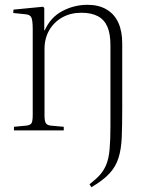

<svg xmlns="http://www.w3.org/2000/svg" viewBox="-20 -542 625 798"><path d="M344 -522Q390 -522 422.5 -503Q455 -484 471.5 -448.5Q488 -413 488 -361V-91Q488 -21 486 28.5Q484 78 472.5 114.5Q461 151 434.5 179.5Q408 208 360 236L352 224Q379 203 395.5 184.5Q412 166 422 141.5Q432 117 435.5 79Q439 41 439 -18V-355Q439 -401 426.5 -430.5Q414 -460 387 -474.5Q360 -489 318 -489Q274 -489 239.5 -470Q205 -451 185 -417Q165 -383 165 -338V-63Q165 -40 170 -31Q175 -22 190 -20L245 -15V0H38V-15L90 -20Q106 -22 111 -30Q116 -38 116 -65V-421Q116 -458 110 -470Q104 -482 83 -483L35 -488L36 -502L159 -514L164 -509V-416H166Q190 -470 239 -496Q288 -522 344 -522Z"/></svg>

Font: Literata 60pt ExtraLight
Style: Regular
Weight: 250
Designer: Latin by Veronika Burian and Jose Scaglione. Greek by Irene Vlachou. Cyrillic by Vera Evstafieva.
Foundry: TypeTogether
Version: Version 3.103;gftools[0.9.29]